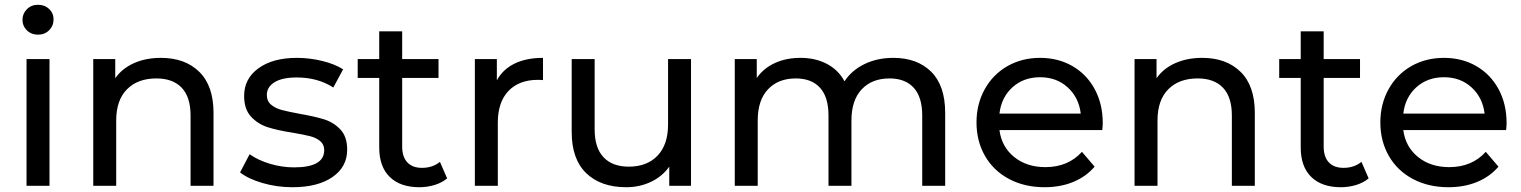

<svg xmlns="http://www.w3.org/2000/svg" viewBox="-20 -777 6363 803"><path d="M91 -530H187V0H91ZM74 -694Q74 -720 92.5 -738.5Q111 -757 139 -757Q167 -757 185.5 -739.5Q204 -722 204 -696Q204 -669 185.5 -650.5Q167 -632 139 -632Q111 -632 92.5 -650Q74 -668 74 -694Z M873 -305V0H777V-294Q777 -371 740 -410Q703 -449 634 -449Q556 -449 511 -403.5Q466 -358 466 -273V0H370V-530H462V-450Q491 -491 540.5 -513Q590 -535 653 -535Q754 -535 813.5 -476.5Q873 -418 873 -305Z M984 -56 1024 -132Q1059 -107 1109 -92Q1159 -77 1210 -77Q1336 -77 1336 -149Q1336 -173 1319 -187Q1302 -201 1276.5 -207.5Q1251 -214 1204 -222Q1140 -232 1099.5 -245Q1059 -258 1030 -289Q1001 -320 1001 -376Q1001 -448 1061 -491.5Q1121 -535 1222 -535Q1275 -535 1328 -522Q1381 -509 1415 -487L1374 -411Q1309 -453 1221 -453Q1160 -453 1128 -433Q1096 -413 1096 -380Q1096 -354 1114 -339Q1132 -324 1158.5 -317Q1185 -310 1233 -301Q1297 -290 1336.5 -277.5Q1376 -265 1404 -235Q1432 -205 1432 -151Q1432 -79 1370.5 -36.5Q1309 6 1203 6Q1138 6 1078 -11.5Q1018 -29 984 -56Z M1850 -31Q1829 -13 1798 -3.5Q1767 6 1734 6Q1654 6 1610 -37Q1566 -80 1566 -160V-451H1476V-530H1566V-646H1662V-530H1814V-451H1662V-164Q1662 -121 1683.5 -98Q1705 -75 1745 -75Q1789 -75 1820 -100Z M2251 -535V-442Q2243 -443 2229 -443Q2151 -443 2106.5 -396.5Q2062 -350 2062 -264V0H1966V-530H2058V-441Q2083 -487 2132 -511Q2181 -535 2251 -535Z M2870 -530V0H2779V-80Q2750 -39 2702.5 -16.5Q2655 6 2599 6Q2493 6 2432 -52.5Q2371 -111 2371 -225V-530H2467V-236Q2467 -159 2504 -119.5Q2541 -80 2610 -80Q2686 -80 2730 -126Q2774 -172 2774 -256V-530Z M3933 -305V0H3837V-294Q3837 -371 3801.5 -410Q3766 -449 3700 -449Q3627 -449 3584 -403.5Q3541 -358 3541 -273V0H3445V-294Q3445 -371 3409.5 -410Q3374 -449 3308 -449Q3235 -449 3192 -403.5Q3149 -358 3149 -273V0H3053V-530H3145V-451Q3174 -492 3221 -513.5Q3268 -535 3328 -535Q3390 -535 3438 -510Q3486 -485 3512 -437Q3542 -483 3595.5 -509Q3649 -535 3716 -535Q3816 -535 3874.5 -477Q3933 -419 3933 -305Z M4590 -233H4160Q4169 -163 4221.5 -120.5Q4274 -78 4352 -78Q4447 -78 4505 -142L4558 -80Q4522 -38 4468.5 -16Q4415 6 4349 6Q4265 6 4200 -28.5Q4135 -63 4099.5 -125Q4064 -187 4064 -265Q4064 -342 4098.5 -404Q4133 -466 4193.5 -500.5Q4254 -535 4330 -535Q4406 -535 4465.5 -500.5Q4525 -466 4558.5 -404Q4592 -342 4592 -262Q4592 -251 4590 -233ZM4160 -302H4500Q4492 -369 4445.5 -411.5Q4399 -454 4330 -454Q4261 -454 4214.5 -412Q4168 -370 4160 -302Z M5228 -305V0H5132V-294Q5132 -371 5095 -410Q5058 -449 4989 -449Q4911 -449 4866 -403.5Q4821 -358 4821 -273V0H4725V-530H4817V-450Q4846 -491 4895.5 -513Q4945 -535 5008 -535Q5109 -535 5168.5 -476.5Q5228 -418 5228 -305Z M5704 -31Q5683 -13 5652 -3.5Q5621 6 5588 6Q5508 6 5464 -37Q5420 -80 5420 -160V-451H5330V-530H5420V-646H5516V-530H5668V-451H5516V-164Q5516 -121 5537.5 -98Q5559 -75 5599 -75Q5643 -75 5674 -100Z M6279 -233H5849Q5858 -163 5910.5 -120.5Q5963 -78 6041 -78Q6136 -78 6194 -142L6247 -80Q6211 -38 6157.5 -16Q6104 6 6038 6Q5954 6 5889 -28.5Q5824 -63 5788.5 -125Q5753 -187 5753 -265Q5753 -342 5787.5 -404Q5822 -466 5882.5 -500.5Q5943 -535 6019 -535Q6095 -535 6154.5 -500.5Q6214 -466 6247.5 -404Q6281 -342 6281 -262Q6281 -251 6279 -233ZM5849 -302H6189Q6181 -369 6134.5 -411.5Q6088 -454 6019 -454Q5950 -454 5903.5 -412Q5857 -370 5849 -302Z"/></svg>

Font: APTA Sans Medium
Style: Bold
Weight: 500
Version: Version 7.200